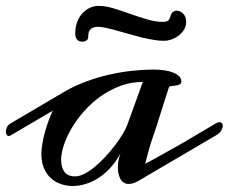

<svg xmlns="http://www.w3.org/2000/svg" viewBox="-36 -615 769 645"><path d="M0 -160.2Q-3.4 -158.2 -6.3 -158.2Q-11.2 -158.2 -13.7 -162.4Q-16.1 -166.5 -16.1 -172.9Q-16.1 -179.7 -12.7 -187.5Q-9.3 -195.3 0 -200.7L180.7 -307.1Q214.4 -326.7 252.4 -340.8Q290.5 -355 329.8 -364Q369.1 -373 407.7 -377.2Q446.3 -381.3 480.5 -381.3Q500 -381.3 517.1 -378.7Q534.2 -376 546.6 -370.8Q559.1 -365.7 566.2 -358.4Q573.2 -351.1 573.2 -341.8Q573.2 -335 568.4 -332Q563.5 -329.1 556.9 -327.9Q550.3 -326.7 543.2 -326.2Q536.1 -325.7 532.2 -323.7Q529.3 -314.5 522.9 -295.2Q516.6 -275.9 510.3 -255.6Q503.9 -235.4 498.8 -219.5Q493.7 -203.6 493.2 -201.2Q486.8 -180.7 475.8 -149.2Q464.8 -117.7 451.7 -64.9Q452.1 -64.9 462.6 -70.6Q473.1 -76.2 490 -85.4Q506.8 -94.7 528.3 -106.9Q549.8 -119.1 572.8 -131.8L689.5 -200.7Q696.3 -204.6 701.2 -204.6Q706.5 -204.6 709.5 -200.9Q712.4 -197.3 712.4 -191.9Q712.4 -185.1 707 -176Q701.7 -167 689.5 -160.2L429.7 -7.8Q419.9 -2 411.6 0.5Q403.3 2.9 396.5 2.9Q386.7 2.9 379.9 -1.5Q373 -5.9 368.7 -13.7Q364.3 -21.5 362.1 -31.5Q359.9 -41.5 359.9 -52.7Q359.9 -64.9 362.3 -77.1Q364.7 -89.4 368.7 -100.6Q354.5 -72.8 335.7 -52.2Q316.9 -31.7 295.7 -17.8Q274.4 -3.9 252 2.9Q229.5 9.8 208 9.8Q186.5 9.8 167.5 2.9Q148.4 -3.9 134 -17.3Q119.6 -30.8 111.3 -50.8Q103 -70.8 103 -97.2Q103 -112.8 106.2 -131.8Q109.4 -150.9 114.7 -170.4Q120.1 -189.9 127 -208.7Q133.8 -227.5 141.1 -243.2ZM443.8 -339.8Q404.8 -339.8 369.1 -326.7Q333.5 -313.5 303 -292Q272.5 -270.5 247.8 -242.9Q223.1 -215.3 205.8 -186.3Q188.5 -157.2 179 -128.9Q169.4 -100.6 169.4 -78.1Q169.4 -53.2 180.4 -37.8Q191.4 -22.5 216.3 -22.5Q231 -22.5 248.3 -31.5Q265.6 -40.5 283.4 -55.4Q301.3 -70.3 318.6 -89.1Q335.9 -107.9 350.6 -127.2Q365.2 -146.5 376.2 -164.8Q387.2 -183.1 392.1 -196.8ZM260.3 -491.2Q260.3 -482.9 254.4 -479Q248.5 -475.1 241.2 -475.1Q216.8 -475.1 216.8 -502.4Q216.8 -524.9 223.6 -542.2Q230.5 -559.6 241.7 -571.3Q252.9 -583 266.8 -589.1Q280.8 -595.2 295.4 -595.2Q318.4 -595.2 345.7 -586.9Q373 -578.6 401.6 -568.4Q430.2 -558.1 458.5 -549.8Q486.8 -541.5 511.7 -541.5Q521.5 -541.5 527.3 -544.7Q533.2 -547.9 537.1 -562Q539.6 -570.8 545.2 -575Q550.8 -579.1 557.6 -579.1Q568.8 -579.1 579.1 -569.3Q589.4 -559.6 589.4 -541.5Q589.4 -527.3 582.5 -515.9Q575.7 -504.4 564.7 -495.8Q553.7 -487.3 540.5 -482.7Q527.3 -478 515.1 -478Q503.4 -478 491 -479.5Q478.5 -481 466.1 -483.4Q453.6 -485.8 442.6 -488.5Q431.6 -491.2 422.9 -493.7Q402.3 -499 383.5 -504.6Q364.7 -510.3 348.1 -514.6Q331.5 -519 317.6 -522Q303.7 -524.9 293 -524.9Q277.3 -524.9 268.8 -517.3Q260.3 -509.8 260.3 -491.2Z"/></svg>

Font: Meddon
Style: Regular
Weight: 400
Designer: Vernon Adams
Foundry: Vernon Adams
Version: Version 1.000